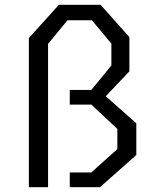

<svg xmlns="http://www.w3.org/2000/svg" viewBox="-20 -785 660 805"><path d="M401.5 -765H227L101 -625.5V0H181.5V-601L263 -700H365.5L447 -602V-510.5L363 -408H272.5V-346.5H363L472 -244.5V-160L363 -62H272.5V0H399L551.5 -135V-268L423.5 -381.5L522.5 -486V-629.5Z"/></svg>

Font: Monaspace Krypton Light
Style: Regular
Weight: 300
Designer: Riley Cran & the Lettermatic Team
Foundry: Lettermatic
Version: Version 1.101 (Monaspace Krypton)